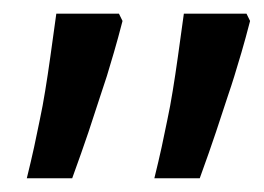

<svg xmlns="http://www.w3.org/2000/svg" viewBox="-20 -651 389 283"><path d="M207.5 -388.2Q213.9 -414.1 218.3 -434.3Q222.7 -454.6 226.6 -474.1Q231 -494.6 234.6 -517.1Q238.3 -539.6 242.2 -567.4Q246.1 -595.2 251 -630.9H343.3L348.6 -620.1Q341.8 -593.8 335.9 -573.7Q330.1 -553.7 325.4 -538.8Q320.8 -523.9 316.4 -511.2Q307.6 -483.9 298.3 -456.3Q289.1 -428.7 274.4 -388.2ZM19.5 -388.2Q25.9 -414.1 30.3 -434.3Q34.7 -454.6 38.6 -474.1Q43 -494.6 46.6 -517.1Q50.3 -539.6 54.2 -567.4Q58.1 -595.2 63 -630.9H155.3L160.6 -620.1Q153.8 -593.8 147.9 -573.7Q142.1 -553.7 137.5 -538.8Q132.8 -523.9 128.4 -511.2Q119.6 -483.9 110.4 -456.3Q101.1 -428.7 86.4 -388.2Z"/></svg>

Font: Open Sans
Style: Regular
Weight: 600
Width: 3
Foundry: Ascender Corporation
Version: Version 1.000